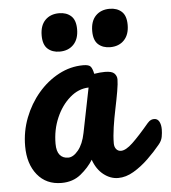

<svg xmlns="http://www.w3.org/2000/svg" viewBox="-51 -735 701 787"><g transform="rotate(-5 299.5 -342.0)"><path d="M171 5Q108 5 71.5 -40Q35 -85 35 -158Q35 -219 56.5 -274.5Q78 -330 115 -373.5Q152 -417 200 -442.5Q248 -468 301 -468Q325 -468 332 -458.5Q339 -449 343 -429Q355 -431 366 -432Q377 -433 387 -433Q416 -433 426 -422.5Q436 -412 436 -398Q436 -381 430.5 -349Q425 -317 417 -279Q409 -241 403.5 -204Q398 -167 398 -138Q398 -123 405.5 -114Q413 -105 425 -105Q445 -105 473.5 -132Q502 -159 544 -209Q552 -218 558.5 -220.5Q565 -223 571 -223Q585 -223 592 -210.5Q599 -198 599 -178Q599 -164 596 -147.5Q593 -131 580 -116Q558 -89 529 -61Q500 -33 468 -14Q436 5 404 5Q372 5 344 -17Q316 -39 302 -79Q283 -48 250.5 -21.5Q218 5 171 5ZM207 -96Q228 -96 248.5 -121Q269 -146 278 -191L315 -375Q273 -374 237.5 -343Q202 -312 181 -263Q160 -214 160 -157Q160 -126 172.5 -111Q185 -96 207 -96ZM418 -532Q388 -532 369 -549Q350 -566 350 -604Q350 -645 371.5 -667Q393 -689 429 -689Q459 -689 478 -672Q497 -655 497 -617Q497 -577 475.5 -554.5Q454 -532 418 -532ZM210 -532Q180 -532 161 -549Q142 -566 142 -604Q142 -645 163.5 -667Q185 -689 221 -689Q251 -689 270 -672Q289 -655 289 -617Q289 -577 267.5 -554.5Q246 -532 210 -532Z"/></g></svg>

Font: Pacifico
Style: Regular
Weight: 400
Designer: Vernon Adams
Foundry: Vernon Adams
Version: Version 3.010; ttfautohint (v1.8.4.7-5d5b)